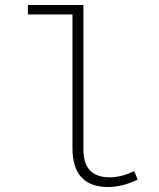

<svg xmlns="http://www.w3.org/2000/svg" viewBox="-20 -739 640 771"><path d="M414 12Q271 12 271 -145V-681H92V-719H315V-139Q315 -27 420 -27Q468 -27 519 -52L533 -18Q472 12 414 12Z"/></svg>

Font: TypoPRO Source Code Pro
Style: Regular
Weight: 300
Monospace: yes
Designer: Paul D. Hunt, Teo Tuominen
Foundry: Adobe Systems Incorporated
Version: Version 2.010;PS 1.0;hotconv 1.0.84;makeotf.lib2.5.63406